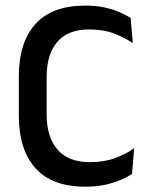

<svg xmlns="http://www.w3.org/2000/svg" viewBox="-20 -672 550 704"><path d="M293 12.5Q170.5 12.5 109.8 -55.5Q49 -123.5 49 -249V-391Q49 -516 109.8 -583.8Q170.5 -651.5 293 -651.5Q330.5 -651.5 361.5 -645Q392.5 -638.5 417 -628Q441.5 -617.5 459 -606L467 -514Q437.5 -534 398.5 -549Q359.5 -564 306.5 -564Q229.5 -564 190.2 -518.5Q151 -473 151 -389.5V-252.5Q151 -169.5 190.8 -123.5Q230.5 -77.5 309.5 -77.5Q361.5 -77.5 401.8 -92.2Q442 -107 472 -128.5L464 -34Q446.5 -22.5 421.2 -11.8Q396 -1 363.8 5.8Q331.5 12.5 293 12.5Z"/></svg>

Font: Anek Odia Medium
Style: Regular
Weight: 500
Designer: Yesha Goshar & Mahesh Sahu (Odia), Yesha Goshar (Latin)
Foundry: Ek Type
Version: Version 1.003